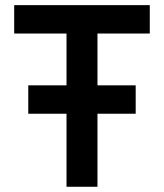

<svg xmlns="http://www.w3.org/2000/svg" viewBox="-20 -713 626 733"><path d="M87.9 -278.8V-387.2H233.9V-585H34.2V-693.4H551.8V-585H352.1V-387.2H498V-278.8H352.1V0H233.9V-278.8Z"/></svg>

Font: CaskaydiaCove NF SemiBold
Style: Regular
Weight: 600
Designer: Aaron Bell
Foundry: Saja Typeworks
Version: Version 2111.001; VTT 6.35;Nerd Fonts 3.2.1